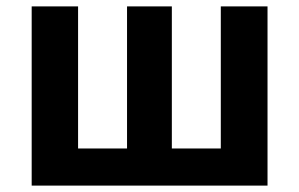

<svg xmlns="http://www.w3.org/2000/svg" viewBox="-20 -580 935 600"><path d="M79 0V-560H224V-116H377V-560H517V-116H670V-560H816V0Z"/></svg>

Font: Farlight84_Sys_V01
Style: Bold
Weight: 700
Designer: Monotype Design Team, Nadine Chahine and Nizar Qandah
Foundry: Monotype Imaging Inc.
Version: Version 2.004;October 31, 2024;FontCreator 14.0.0.2814 64-bi